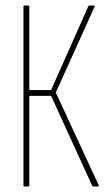

<svg xmlns="http://www.w3.org/2000/svg" viewBox="-20 -675 390 695"><path d="M68 0Q65 0 65 -4V-651Q65 -655 68 -655H82Q86 -655 86 -651V-349H165L300 -653Q301 -655 301.5 -655Q302 -655 303 -655H320Q322 -655 322.5 -654Q323 -653 322 -650L182 -340L337 -5Q339 0 334 0H318Q317 0 316 -0.5Q315 -1 314 -2L165 -328H86V-4Q86 0 82 0Z"/></svg>

Font: Sofia Sans Extra Condensed Thin
Style: Regular
Weight: 250
Version: Version 4.100